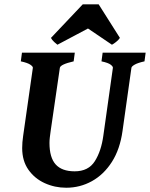

<svg xmlns="http://www.w3.org/2000/svg" viewBox="-20 -861 700 896"><path d="M659.7 -615.2 654.3 -574.7Q623.5 -567.9 608.9 -559.6Q594.2 -551.3 593.3 -544.4L551.8 -250Q540 -164.6 502.2 -105.5Q464.4 -46.4 408.9 -15.6Q353.5 15.1 289.1 15.1Q235.8 15.1 188.7 -6.3Q141.6 -27.8 112.5 -69.1Q83.5 -110.4 83.5 -169.9Q83.5 -196.3 87.9 -226.1L133.3 -544.4Q134.3 -550.3 121.6 -559.1Q108.9 -567.9 77.1 -574.7L82.5 -615.2H329.1L323.7 -574.7Q261.7 -560.5 259.3 -544.4L216.3 -249Q214.4 -234.9 212.6 -220.7Q210.9 -206.5 210.9 -193.8Q210.9 -126 239.7 -93.8Q268.6 -61.5 328.6 -61.5Q392.6 -61.5 422.6 -108.9Q452.6 -156.2 462.4 -229L506.8 -544.4Q507.8 -550.3 496.6 -559.1Q485.4 -567.9 453.6 -574.7L459 -615.2ZM539.6 -684.1Q533.2 -674.3 521.7 -665.3Q510.3 -656.2 502.4 -652.3L390.6 -728L248 -652.3Q243.7 -655.3 233.2 -664.8Q222.7 -674.3 217.8 -684.1L366.2 -840.8H440.4Z"/></svg>

Font: Gentium Book Plus
Style: Bold Italic
Weight: 700
Italic angle: -8°
Designer: Victor Gaultney, Annie Olsen, Iska Routamaa, Becca Hirsbrunner
Foundry: SIL International
Version: Version 6.101